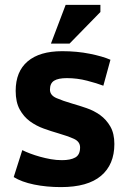

<svg xmlns="http://www.w3.org/2000/svg" viewBox="-20 -749 523 784"><path d="M71 -136Q85 -129 103.5 -122Q122 -115 143.5 -109Q165 -103 187.5 -99Q210 -95 233 -95Q268 -95 287.5 -106Q307 -117 307 -147Q307 -171 281 -182.5Q255 -194 217 -205Q189 -213 158.5 -224Q128 -235 102.5 -253.5Q77 -272 60.5 -302Q44 -332 44 -378Q44 -457 93 -498.5Q142 -540 234 -540Q294 -540 346.5 -529.5Q399 -519 431 -505L402 -399Q376 -409 335.5 -419.5Q295 -430 253 -430Q218 -430 201 -419.5Q184 -409 184 -383Q184 -360 210.5 -348.5Q237 -337 275 -326Q303 -318 333.5 -307.5Q364 -297 389 -279Q414 -261 430.5 -232.5Q447 -204 447 -161Q447 -77 392.5 -31Q338 15 229 15Q170 15 119 4.5Q68 -6 36 -26ZM248 -729H390V-700L264 -571H188Z"/></svg>

Font: PT Sans Caption
Style: Bold
Weight: 700
Designer: A.Korolkova, O.Umpeleva, V.Yefimov
Foundry: ParaType Ltd
Version: Version 2.003W OFL